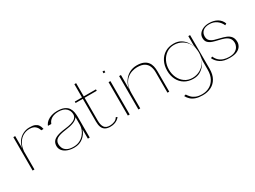

<svg xmlns="http://www.w3.org/2000/svg" viewBox="-51 -1383 3126 2350"><g transform="rotate(-30 1512.5 -208.0)"><path d="M48 0V-472H74V-297Q83 -355 112.5 -394.5Q142 -434 185 -455.5Q228 -477 276 -477Q324 -478 352.5 -466Q381 -454 395.5 -433Q410 -412 416 -384Q417 -381 417 -379Q417 -377 418 -374H386Q376 -412 348 -436.5Q320 -461 267 -461Q222 -461 180.5 -439Q139 -417 110.5 -372Q82 -327 74 -257V0Z M634 13Q579 13 537.5 -3Q496 -19 473 -47.5Q450 -76 450 -113Q450 -148 467 -174Q484 -200 528 -218Q572 -236 652 -245Q698 -250 737 -261Q776 -272 800 -293Q824 -314 824 -348Q824 -398 788 -432.5Q752 -467 678 -467Q641 -467 612 -457Q583 -447 564 -430Q545 -413 536 -391Q535 -389 534 -386Q533 -383 531 -379L484 -380Q486 -385 487.5 -387.5Q489 -390 490 -394Q502 -418 527.5 -438Q553 -458 589.5 -470Q626 -482 668 -482Q732 -482 769.5 -465Q807 -448 825.5 -420Q844 -392 849.5 -358.5Q855 -325 855 -293V0H829V-131Q810 -71 758.5 -29Q707 13 634 13ZM629 -1Q678 -1 715 -19Q752 -37 777.5 -66Q803 -95 816 -129Q829 -163 829 -194V-303Q807 -272 763 -254.5Q719 -237 646 -228Q558 -217 520 -192.5Q482 -168 482 -119Q482 -94 494 -66.5Q506 -39 538 -20Q570 -1 629 -1Z M1143 12Q1100 12 1072.5 -3.5Q1045 -19 1032 -51Q1019 -83 1019 -130V-453H917V-473H1019V-660H1044V-473H1216V-453H1044V-133Q1044 -68 1066.5 -35.5Q1089 -3 1143 -3Q1178 -3 1209 -16Q1240 -29 1256 -57L1276 -48Q1262 -29 1241.5 -15.5Q1221 -2 1196.5 5Q1172 12 1143 12Z M1394 0V-472H1420V0ZM1395 -597V-622H1420V-597Z M1794 -478Q1850 -478 1886 -462.5Q1922 -447 1942.5 -421Q1963 -395 1971 -361Q1979 -327 1979 -289V0H1954V-289Q1954 -335 1939 -373Q1924 -411 1887.5 -433.5Q1851 -456 1787 -456Q1754 -456 1716.5 -445Q1679 -434 1645.5 -407.5Q1612 -381 1590.5 -333.5Q1569 -286 1569 -214V0H1543V-472H1569V-274Q1579 -334 1609.5 -380Q1640 -426 1687.5 -452Q1735 -478 1794 -478Z M2315 244Q2258 244 2218 230.5Q2178 217 2152 193Q2126 169 2110 138L2136 131Q2149 153 2170.5 176Q2192 199 2227 214Q2262 229 2315 229Q2372 229 2418.5 203.5Q2465 178 2493 127.5Q2521 77 2521 2H2547Q2547 85 2516.5 138.5Q2486 192 2433.5 218Q2381 244 2315 244ZM2546 -472 2547 2H2521V-121L2535 -234L2521 -346V-472ZM2317 -483Q2374 -483 2415 -459Q2456 -435 2482.5 -397Q2509 -359 2522 -315.5Q2535 -272 2535 -234Q2535 -195 2521.5 -152.5Q2508 -110 2481 -72.5Q2454 -35 2413 -11.5Q2372 12 2317 12Q2246 12 2194 -19.5Q2142 -51 2113.5 -107Q2085 -163 2085 -234Q2085 -307 2113.5 -363Q2142 -419 2194 -451Q2246 -483 2317 -483ZM2313 -467Q2253 -467 2207 -435Q2161 -403 2135.5 -350.5Q2110 -298 2110 -234Q2110 -171 2135 -118.5Q2160 -66 2205.5 -34.5Q2251 -3 2312 -3Q2372 -3 2422 -31.5Q2472 -60 2502.5 -112Q2533 -164 2533 -234Q2533 -306 2503 -358Q2473 -410 2423 -438.5Q2373 -467 2313 -467Z M2817 -484Q2885 -484 2933 -456Q2981 -428 3001 -374L2979 -361Q2957 -411 2915 -440.5Q2873 -470 2815 -470Q2755 -470 2723.5 -442Q2692 -414 2692 -367Q2692 -328 2714.5 -306.5Q2737 -285 2773 -274Q2809 -263 2849 -254Q2889 -245 2925 -230.5Q2961 -216 2983.5 -187.5Q3006 -159 3006 -109Q3006 -81 2989.5 -52.5Q2973 -24 2934.5 -5.5Q2896 13 2829 13Q2746 13 2697.5 -18.5Q2649 -50 2626 -100L2649 -109Q2665 -71 2692 -47Q2719 -23 2754.5 -12Q2790 -1 2829 -1Q2884 -1 2915.5 -20Q2947 -39 2960 -65.5Q2973 -92 2973 -114Q2973 -160 2950.5 -185Q2928 -210 2892 -223Q2856 -236 2816 -244.5Q2776 -253 2740 -265Q2704 -277 2681.5 -300Q2659 -323 2659 -365Q2659 -399 2679 -425.5Q2699 -452 2735 -468Q2771 -484 2817 -484Z"/></g></svg>

Font: Panamera Thin
Style: Regular
Weight: 100
Designer: Bastien Sozeau
Foundry: NBR — Bastien Sozeau
Version: Version 3.003;gftools[0.9.33]